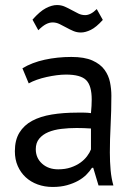

<svg xmlns="http://www.w3.org/2000/svg" viewBox="-20 -734 536 762"><path d="M39 0ZM69 -463Q107 -486 157.5 -497Q208 -508 263 -508Q315 -508 346.5 -494Q378 -480 394.5 -457.5Q411 -435 416.5 -408Q422 -381 422 -354Q422 -294 419 -237Q416 -180 416 -129Q416 -92 419 -59Q422 -26 430 2H371L350 -68H345Q336 -54 322.5 -40.5Q309 -27 290 -16.5Q271 -6 246 1Q221 8 189 8Q157 8 129.5 -2Q102 -12 82 -30.5Q62 -49 50.5 -75Q39 -101 39 -134Q39 -178 57 -207.5Q75 -237 107.5 -254.5Q140 -272 185.5 -279.5Q231 -287 286 -287Q300 -287 313.5 -287Q327 -287 341 -285Q344 -315 344 -339Q344 -394 322 -416Q300 -438 242 -438Q225 -438 205.5 -435.5Q186 -433 165.5 -428.5Q145 -424 126.5 -417.5Q108 -411 94 -403ZM211 -62Q239 -62 261 -69.5Q283 -77 299 -88.5Q315 -100 325.5 -114Q336 -128 341 -141V-224Q327 -225 312.5 -225.5Q298 -226 284 -226Q253 -226 223.5 -222.5Q194 -219 171.5 -209.5Q149 -200 135.5 -183.5Q122 -167 122 -142Q122 -107 147 -84.5Q172 -62 211 -62ZM109 -656Q138 -689 162 -701.5Q186 -714 206 -714Q223 -714 237.5 -707.5Q252 -701 265.5 -693.5Q279 -686 291.5 -680Q304 -674 318 -674Q340 -674 364 -698L388 -655Q362 -626 340.5 -615.5Q319 -605 301 -605Q285 -605 271 -611Q257 -617 243.5 -624.5Q230 -632 216.5 -638.5Q203 -645 189 -645Q176 -645 162.5 -638Q149 -631 132 -614Z"/></svg>

Font: PT Sans
Style: Regular
Weight: 400
Version: Version 2.003W OFL; ttfautohint (v1.6)